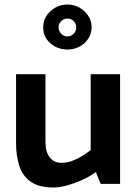

<svg xmlns="http://www.w3.org/2000/svg" viewBox="-20 -813 607 849"><path d="M381 -485V-149Q365 -137 344.5 -124Q324 -111 300.5 -102Q277 -93 251 -93Q219 -93 200 -117Q181 -141 181 -187V-485H51V-181Q51 -125 65 -80.5Q79 -36 115 -10Q151 16 217 16Q243 16 274.5 7.5Q306 -1 339.5 -15.5Q373 -30 404 -52L425 0H511V-485ZM278 -793Q249 -793 225 -779.5Q201 -766 186 -743.5Q171 -721 171 -692Q171 -649 203 -621.5Q235 -594 278 -594Q307 -594 331 -606.5Q355 -619 370 -641.5Q385 -664 385 -692Q385 -721 370 -743.5Q355 -766 331 -779.5Q307 -793 278 -793ZM278 -652Q262 -652 250.5 -664Q239 -676 239 -692Q239 -708 250.5 -719.5Q262 -731 278 -731Q295 -731 306 -719.5Q317 -708 317 -692Q317 -676 306 -664Q295 -652 278 -652Z"/></svg>

Font: Catamaran
Style: Bold
Weight: 700
Designer: Pria Ravichandran
Version: Version 2.000